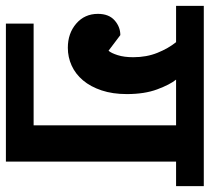

<svg xmlns="http://www.w3.org/2000/svg" viewBox="-60 -629 711 651"><g transform="rotate(90 295.5 -303.5)"><path d="M50 -62H395V-545H240Q257 -524 273 -481Q289 -438 289 -378Q289 -330 276.5 -292.5Q264 -255 242.5 -229.5Q221 -204 192.5 -191Q164 -178 132 -178Q83 -178 50 -206.5Q17 -235 17 -280Q17 -317 39 -336.5Q61 -356 89 -356L142 -316Q150 -325 157 -347Q164 -369 164 -400Q164 -445 149 -482Q134 -519 113 -545H-10V-639H601V-545H518V32H50Z"/></g></svg>

Font: Mukta
Style: Bold
Weight: 700
Designer: Girish Dalvi and Yashodeep Gholap
Foundry: Ek Type
Version: Version 2.538;PS 1.002;hotconv 16.6.51;makeotf.lib2.5.65220;